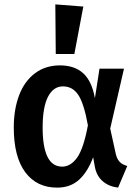

<svg xmlns="http://www.w3.org/2000/svg" viewBox="-20 -843 635 878"><path d="M414 -394 435 -529H547L484 -255L510 -137Q516 -114 528 -102Q540 -90 562 -84L520 15Q478 10 450 -14Q422 -38 414 -79L406 -124Q381 -57 341.5 -21Q302 15 241 15Q148 15 95.5 -55.5Q43 -126 43 -260Q43 -343 67.5 -407.5Q92 -472 140 -508Q188 -544 254 -544Q321 -544 360.5 -508Q400 -472 414 -394ZM175 -260Q175 -81 264 -81Q303 -81 332.5 -122Q362 -163 382 -270Q364 -370 338 -409Q312 -448 268 -448Q224 -448 199.5 -400.5Q175 -353 175 -260ZM361 -813 320 -596H235L233 -823Z"/></svg>

Font: Fira Sans Medium
Style: Regular
Weight: 500
Designer: bBox Type GmbH & Carrois Corporate GbR & Edenspiekermann AG
Foundry: bBox Type GmbH & Carrois Corporate GbR & Edenspiekermann AG
Version: Version 4.301